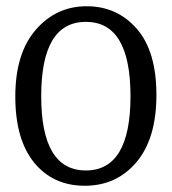

<svg xmlns="http://www.w3.org/2000/svg" viewBox="-20 -583 550 615"><path d="M257.5 -563Q355 -563 418 -491Q481 -419 481 -279Q481 -139 417 -63.5Q353 12 251.5 12Q150 12 89.5 -62Q29 -136 29 -274Q29 -412 94.5 -487.5Q160 -563 257.5 -563ZM255 -37Q398 -37 398 -275Q398 -513 255 -513Q112 -513 112 -275Q112 -37 255 -37Z"/></svg>

Font: Mate
Style: Regular
Weight: 400
Designer: Eduardo Rodriguez Tunni
Foundry: Eduardo Rodriguez Tunni
Version: Version 1.002